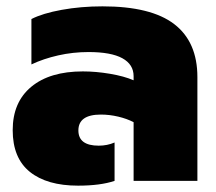

<svg xmlns="http://www.w3.org/2000/svg" viewBox="-20 -570 682 605"><path d="M20 -160Q20 -248 78.5 -296.5Q137 -345 241 -345Q282 -345 326.5 -337.5Q371 -330 401 -317V-330Q401 -367 365.5 -386.5Q330 -406 259 -406Q210 -406 163.5 -395.5Q117 -385 79 -367V-510Q114 -528 174.5 -539Q235 -550 303 -550Q456 -550 529 -494Q602 -438 602 -327V0H401V-185Q380 -196 352.5 -202.5Q325 -209 298 -209Q227 -209 227 -159Q227 -111 291 -111Q318 -111 341 -121V0Q296 15 226 15Q128 15 74 -28.5Q20 -72 20 -160Z"/></svg>

Font: Prompt ExtraBold
Style: Regular
Weight: 800
Designer: Katatrad Team
Foundry: CadsonDemak
Version: Version 1.001